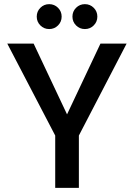

<svg xmlns="http://www.w3.org/2000/svg" viewBox="-20 -905 645 925"><path d="M590 -695 360 -252V0H246V-252L15 -695H142L303 -354L464 -695ZM217 -765Q192 -765 174.5 -782.5Q157 -800 157 -825Q157 -850 174.5 -867.5Q192 -885 217 -885Q242 -885 259.5 -867.5Q277 -850 277 -825Q277 -800 259.5 -782.5Q242 -765 217 -765ZM389 -765Q364 -765 346.5 -782.5Q329 -800 329 -825Q329 -850 346.5 -867.5Q364 -885 389 -885Q414 -885 431.5 -867.5Q449 -850 449 -825Q449 -800 431.5 -782.5Q414 -765 389 -765Z"/></svg>

Font: MSTAGE Medium
Style: Regular
Weight: 500
Designer: Ninad Kale (Devanagari), Jonny Pinhorn (Latin)
Foundry: Indian Type Foundry
Version: 4.004